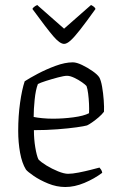

<svg xmlns="http://www.w3.org/2000/svg" viewBox="-20 -750 473 770"><path d="M242 0Q207 0 173 -14Q139 -28 114.5 -45Q90 -62 84 -70Q68 -96 60.5 -137.5Q53 -179 53 -225Q53 -285 60.5 -338Q68 -391 79 -424Q97 -436 131 -454Q165 -472 203 -486Q241 -500 272 -500Q287 -500 309 -489.5Q331 -479 351 -465Q371 -451 378 -440Q385 -428 389.5 -402Q394 -376 396 -348Q398 -320 397 -302Q389 -291 375.5 -279.5Q362 -268 349 -259Q336 -250 329 -247Q319 -244 287.5 -239.5Q256 -235 210.5 -231.5Q165 -228 116 -228Q116 -192 121.5 -159Q127 -126 134 -111Q144 -100 166 -86.5Q188 -73 212.5 -63Q237 -53 253 -53Q270 -53 295.5 -58Q321 -63 344.5 -69Q368 -75 379 -78Q382 -75 385.5 -69.5Q389 -64 390 -57Q358 -33 318.5 -16.5Q279 0 242 0ZM192 -274Q233 -274 274.5 -279.5Q316 -285 337 -296Q338 -312 337 -333.5Q336 -355 333.5 -374.5Q331 -394 327 -405Q323 -410 309 -420Q295 -430 278 -438Q261 -446 249 -446Q237 -446 212.5 -439.5Q188 -433 164.5 -425.5Q141 -418 132 -413Q123 -390 119 -350.5Q115 -311 115 -281Q129 -278 150 -276Q171 -274 192 -274ZM237 -574Q220 -574 193.5 -605Q167 -636 110 -714Q113 -722 129 -730L237 -635L345 -730Q361 -722 363 -714Q325 -661 301.5 -631Q278 -601 263 -587.5Q248 -574 237 -574Z"/></svg>

Font: Texturina 72pt ExtraLight
Style: Regular
Weight: 200
Designer: Guillermo Torres Carreño
Foundry: Omnibus-Type
Version: Version 1.002; ttfautohint (v1.8.3)